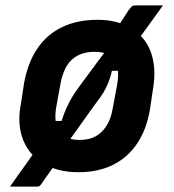

<svg xmlns="http://www.w3.org/2000/svg" viewBox="-20 -623 640 708"><path d="M581 -603Q564 -580 548 -557.5Q532 -535 517 -514.5Q502 -494 487 -473L483 -362H381L396 -383Q393 -354 381 -322.5Q369 -291 351 -266Q317 -220 282.5 -171Q248 -122 213 -75Q211 -69 209 -62Q207 -55 205 -48Q192 -29 178.5 -10Q165 9 153 26Q141 43 132 56Q128 62 125 63.5Q122 65 116 65Q112 65 97.5 65Q83 65 66 65Q49 65 35 65Q21 65 17 65Q29 47 46.5 23Q64 -1 80.5 -24.5Q97 -48 107 -62L152 -177H213L202 -158Q207 -179 216 -203Q225 -227 238.5 -252Q252 -277 268 -298Q301 -343 333 -386Q365 -429 395 -469Q394 -474 393 -479.5Q392 -485 391 -490Q408 -515 424 -539Q440 -563 454 -585Q463 -597 467 -600Q471 -603 479 -603Q487 -603 501.5 -603Q516 -603 532.5 -603Q549 -603 562.5 -603Q576 -603 581 -603ZM340 -550Q394 -550 436.5 -532.5Q479 -515 506.5 -482.5Q534 -450 544 -403.5Q554 -357 545 -300L533 -220Q521 -147 486.5 -95Q452 -43 397.5 -15.5Q343 12 269 12Q212 12 168 -6Q124 -24 95.5 -57Q67 -90 56.5 -136Q46 -182 57 -239L69 -318Q83 -393 118 -444.5Q153 -496 209 -523Q265 -550 340 -550ZM329 -432Q294 -432 268 -419Q242 -406 226.5 -380.5Q211 -355 204 -319L187 -226Q182 -195 186 -170.5Q190 -146 205 -131Q216 -119 233.5 -113Q251 -107 274 -107Q309 -107 333 -120.5Q357 -134 373 -159.5Q389 -185 395 -220L412 -311Q418 -344 414 -369.5Q410 -395 395 -410Q384 -421 367.5 -426.5Q351 -432 329 -432Z"/></svg>

Font: RecMonoLinear Nerd Font Mono
Style: Bold Italic
Weight: 700
Italic angle: -10°
Monospace: yes
Version: Version 1.085; ttfautohint (v1.8.4.7-5d5b);Nerd Fonts 3.2.1